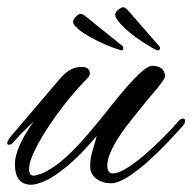

<svg xmlns="http://www.w3.org/2000/svg" viewBox="-39 -497 529 528"><path d="M47 11Q2 11 2 -46Q2 -68 15.5 -98.5Q29 -129 54 -163Q54 -163 36 -146Q18 -129 -5 -103Q-9 -99 -15 -99Q-19 -99 -19 -104Q-19 -109 -10 -121L128 -283Q154 -313 185 -313Q208 -313 208 -295Q208 -288 202 -282Q183 -264 155.5 -231Q128 -198 102 -160Q76 -122 58.5 -87.5Q41 -53 41 -32Q41 -14 53 -14Q60 -14 75 -19.5Q90 -25 115 -42.5Q140 -60 175 -97Q181 -103 207 -133Q233 -163 277 -219Q355 -316 379 -316Q412 -316 415 -289Q417 -280 373 -230Q316 -161 295 -131Q256 -74 256 -42Q256 -20 271 -20Q286 -20 309.5 -34.5Q333 -49 359 -71.5Q385 -94 409.5 -118.5Q434 -143 452 -164Q458 -171 464 -171Q470 -171 470 -165Q470 -163 469 -159Q468 -155 463 -150Q447 -132 422 -105.5Q397 -79 368 -53Q339 -27 312 -10Q285 7 266 7Q243 7 226 -5.5Q209 -18 209 -40Q209 -62 216 -84.5Q223 -107 227 -123Q180 -68 144.5 -39Q109 -10 85 0.5Q61 11 47 11ZM393 -359Q387 -361 373.5 -369Q360 -377 335 -394Q315 -409 303.5 -420Q292 -431 287 -438Q284 -442 280.5 -447.5Q277 -453 278 -458Q279 -465 288 -471.5Q297 -478 301 -477Q307 -476 316 -465L398 -371Q401 -369 401 -364Q399 -356 393 -359ZM293 -359Q287 -361 272 -366Q257 -371 230 -384Q208 -395 194 -404Q180 -413 175 -418Q171 -422 166.5 -426.5Q162 -431 162 -437Q162 -444 170 -451.5Q178 -459 182 -459Q189 -459 199 -450L296 -372Q300 -369 300 -365Q300 -357 293 -359Z"/></svg>

Font: Alex Brush
Style: Regular
Weight: 400
Designer: Robert E. Leuschke
Foundry: Robert E. Leuschke
Version: Version 1.111; ttfautohint (v1.8.4.7-5d5b)